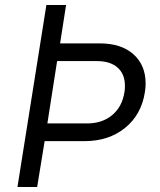

<svg xmlns="http://www.w3.org/2000/svg" viewBox="-20 -750 640 770"><path d="M50 0 166 -730H245L221 -576H380Q466 -576 515 -532.5Q564 -489 564 -415Q564 -398 561 -380Q547 -290 481.5 -237Q416 -184 319 -184H159L129 0ZM329 -255Q390 -255 430 -288.5Q470 -322 479 -380Q481 -389 481 -406Q481 -453 451.5 -479Q422 -505 369 -505H209L170 -255Z"/></svg>

Font: JetBrains Mono Semi Light
Style: Italic
Weight: 350
Italic angle: -9°
Monospace: yes
Designer: Philipp Nurullin, Konstantin Bulenkov
Foundry: JetBrains
Version: 2.002